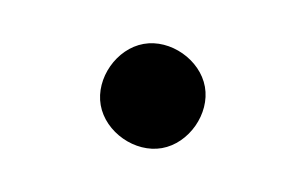

<svg xmlns="http://www.w3.org/2000/svg" viewBox="-31 -356 311 196"><g transform="rotate(-10 125.0 -258.0)"><path d="M125 -204C153 -204 179 -230 179 -258C179 -286 153 -312 125 -312C97 -312 71 -286 71 -258C71 -230 97 -204 125 -204Z"/></g></svg>

Font: Libertinus Serif Display
Style: Regular
Weight: 400
Designer: Philipp H. Poll, Khaled Hosny
Foundry: Caleb Maclennan
Version: Version 7.050;RELEASE